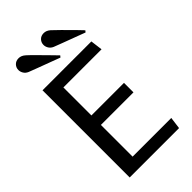

<svg xmlns="http://www.w3.org/2000/svg" viewBox="-286 -1047 1133 1133"><g transform="rotate(-45 280.5 -480.5)"><path d="M64.5 0ZM493.2 0H81.1V-727.5H488.8L498.5 -652.3H180.2V-418.5H452.1V-339.4H180.2V-74.7H502.9ZM365.7 -944.3Q374 -937.5 410.2 -901.4Q446.3 -865.2 478.5 -832.5L510.3 -799.3L502 -789.1L456.5 -806.2Q411.1 -823.2 362.8 -841.3Q314.5 -859.4 309.1 -861.8Q292 -869.1 283.2 -883.3Q274.4 -897.5 274.4 -912.6Q274.4 -932.6 288.1 -947Q301.8 -961.4 324.7 -961.4Q346.2 -961.4 365.7 -944.3ZM156.2 -944.3Q164.6 -937.5 200.7 -901.4Q236.8 -865.2 268.6 -832.5L300.8 -799.3L292.5 -789.1L247.1 -806.2Q201.7 -823.2 153.3 -841.3Q105 -859.4 99.6 -861.8Q82.5 -869.1 73.7 -883.3Q64.9 -897.5 64.9 -912.6Q64.9 -932.6 78.6 -947Q92.3 -961.4 115.2 -961.4Q136.7 -961.4 156.2 -944.3Z"/></g></svg>

Font: Coda
Style: Regular
Weight: 400
Designer: vernon adams
Foundry: vernon adams
Version: Version 2.000; ttfautohint (v0.8) -r 50 -G 200 -x